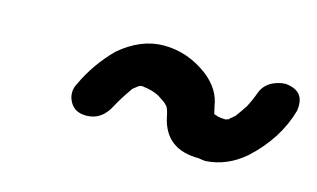

<svg xmlns="http://www.w3.org/2000/svg" viewBox="-42 -498 686 415"><g transform="rotate(15 300.5 -290.0)"><path d="M435 -181Q430 -181 419 -183Q345 -183 330 -250Q326 -273 319 -277Q319 -279 300 -291Q286 -299 261 -302Q256 -302 251 -298Q240 -290 240 -288Q225 -267 213 -245Q195 -209 160 -209Q131 -209 121 -234Q118 -241 118 -250Q118 -254 119 -258Q120 -264 124 -271Q147 -320 186 -359Q233 -399 284 -399Q338 -399 384 -364Q418 -337 423 -301L427 -284Q429 -283 431.5 -282.5Q434 -282 435 -281Q444 -279 455 -279Q456 -281 460 -281Q462 -284 465 -286Q468 -288 468.5 -289Q469 -290 470.5 -290.5Q472 -291 473 -293Q486 -311 487 -313Q488 -315 490 -317Q499 -334 506 -353Q513 -372 533 -381Q547 -387 560 -387Q599 -383 599 -349Q599 -344 598 -337Q579 -270 522 -218Q483 -184 435 -181Z"/></g></svg>

Font: Bad Comic
Style: Italic
Weight: 400
Italic angle: -11°
Designer: GGBotNet
Foundry: GGBotNet
Version: 0.95